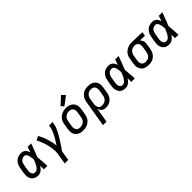

<svg xmlns="http://www.w3.org/2000/svg" viewBox="236 -2154 3727 3727"><g transform="rotate(-45 2100.0 -290.5)"><path d="M221 8Q191 8 162 1.5Q133 -5 110.5 -21Q88 -37 73 -61.5Q58 -86 51.5 -113.5Q45 -141 45.5 -171Q46 -201 51 -231L70 -341Q74 -367 82 -392Q90 -417 104.5 -440.5Q119 -464 139 -483.5Q159 -503 183.5 -515.5Q208 -528 234 -533Q260 -538 286 -538Q312 -538 336 -529Q360 -520 377.5 -503Q395 -486 406.5 -464Q418 -442 426 -419Q435 -446 444.5 -474Q454 -502 463 -530H560Q534 -462 508.5 -393Q483 -324 455 -257Q461 -193 465 -128.5Q469 -64 474 0H378Q377 -25 377 -50Q377 -75 377 -100Q363 -79 347 -59.5Q331 -40 311 -24.5Q291 -9 267.5 -0.5Q244 8 221 8ZM221 -76Q242 -76 261 -87.5Q280 -99 294.5 -116Q309 -133 320 -152Q331 -171 340.5 -190.5Q350 -210 358.5 -230Q367 -250 374 -270Q373 -289 371.5 -308Q370 -327 366.5 -345.5Q363 -364 358.5 -382.5Q354 -401 345 -416.5Q336 -432 320.5 -443Q305 -454 286 -454Q263 -454 240 -444Q217 -434 201 -415Q185 -396 176.5 -373Q168 -350 164 -327L146 -217Q143 -201 142 -185Q141 -169 142.5 -153.5Q144 -138 149.5 -123.5Q155 -109 165 -98Q175 -87 190 -81.5Q205 -76 221 -76Z M744 205 780 -14Q788 -57 786 -100Q784 -143 778 -185Q772 -227 762 -267.5Q752 -308 738.5 -347Q725 -386 709 -423.5Q693 -461 673 -497L757 -538Q781 -494 801 -447.5Q821 -401 836.5 -352.5Q852 -304 863 -254Q874 -204 878 -152Q895 -177 911.5 -203.5Q928 -230 943.5 -256.5Q959 -283 974 -309.5Q989 -336 1001.5 -364Q1014 -392 1025 -420Q1036 -448 1041 -477L1049 -530H1146L1137 -477Q1132 -445 1120 -413.5Q1108 -382 1093.5 -351Q1079 -320 1062 -290Q1045 -260 1027.5 -230.5Q1010 -201 991.5 -172Q973 -143 954 -114Q935 -85 915 -56.5Q895 -28 875 0L841 205Z M1454 8Q1422 8 1391.5 2Q1361 -4 1335.5 -18.5Q1310 -33 1291.5 -56Q1273 -79 1263.5 -108Q1254 -137 1254 -168.5Q1254 -200 1259 -231L1278 -341Q1282 -369 1292 -396Q1302 -423 1319.5 -447Q1337 -471 1360.5 -489Q1384 -507 1411 -518.5Q1438 -530 1466 -535.5Q1494 -541 1522 -541Q1554 -541 1584 -533.5Q1614 -526 1639.5 -511.5Q1665 -497 1684 -474Q1703 -451 1712 -422.5Q1721 -394 1721 -362Q1721 -330 1716 -299L1698 -189Q1693 -161 1683 -134Q1673 -107 1656 -83.5Q1639 -60 1615 -41.5Q1591 -23 1564 -11.5Q1537 0 1509 4Q1481 8 1454 8ZM1455 -76Q1473 -76 1490 -79Q1507 -82 1523.5 -89.5Q1540 -97 1554.5 -109.5Q1569 -122 1579 -137Q1589 -152 1594.5 -169Q1600 -186 1603 -203L1621 -313Q1624 -331 1624.5 -349Q1625 -367 1621 -383.5Q1617 -400 1608 -414.5Q1599 -429 1584.5 -438Q1570 -447 1553 -450.5Q1536 -454 1518 -454Q1500 -454 1483 -451Q1466 -448 1450 -440Q1434 -432 1420 -420Q1406 -408 1396 -393Q1386 -378 1380.5 -361Q1375 -344 1372 -327L1354 -217Q1351 -200 1350.5 -182Q1350 -164 1354 -147.5Q1358 -131 1367 -116.5Q1376 -102 1389.5 -92.5Q1403 -83 1420.5 -79.5Q1438 -76 1455 -76ZM1524 -583 1473 -637 1634 -786 1701 -714Z M1795 205 1886 -341Q1890 -368 1899.5 -394.5Q1909 -421 1925.5 -445Q1942 -469 1965 -488Q1988 -507 2014 -518.5Q2040 -530 2067.5 -534Q2095 -538 2122 -538Q2154 -538 2184.5 -532Q2215 -526 2240.5 -511.5Q2266 -497 2284.5 -473.5Q2303 -450 2312 -421.5Q2321 -393 2321 -361.5Q2321 -330 2316 -299L2298 -189Q2293 -163 2285 -138Q2277 -113 2262.5 -89.5Q2248 -66 2228 -47Q2208 -28 2183.5 -15.5Q2159 -3 2133.5 2.5Q2108 8 2081 8Q2056 8 2031.5 1.5Q2007 -5 1989 -20Q1971 -35 1959.5 -56Q1948 -77 1943 -101L1892 205ZM2057 -76Q2074 -76 2091 -79Q2108 -82 2124.5 -90Q2141 -98 2155 -110Q2169 -122 2179 -137Q2189 -152 2194.5 -169Q2200 -186 2203 -203L2221 -313Q2224 -330 2224.5 -348Q2225 -366 2221 -382.5Q2217 -399 2208.5 -413Q2200 -427 2186 -436.5Q2172 -446 2155 -450Q2138 -454 2121 -454Q2104 -454 2087 -451Q2070 -448 2054.5 -440Q2039 -432 2025.5 -419.5Q2012 -407 2002.5 -392Q1993 -377 1988 -360.5Q1983 -344 1980 -327L1964 -228Q1961 -210 1960 -191.5Q1959 -173 1961.5 -156Q1964 -139 1971.5 -123.5Q1979 -108 1991.5 -96.5Q2004 -85 2021.5 -80.5Q2039 -76 2057 -76Z M2621 8Q2591 8 2562 1.5Q2533 -5 2510.5 -21Q2488 -37 2473 -61.5Q2458 -86 2451.5 -113.5Q2445 -141 2445.5 -171Q2446 -201 2451 -231L2470 -341Q2474 -367 2482 -392Q2490 -417 2504.5 -440.5Q2519 -464 2539 -483.5Q2559 -503 2583.5 -515.5Q2608 -528 2634 -533Q2660 -538 2686 -538Q2712 -538 2736 -529Q2760 -520 2777.5 -503Q2795 -486 2806.5 -464Q2818 -442 2826 -419Q2835 -446 2844.5 -474Q2854 -502 2863 -530H2960Q2934 -462 2908.5 -393Q2883 -324 2855 -257Q2861 -193 2865 -128.5Q2869 -64 2874 0H2778Q2777 -25 2777 -50Q2777 -75 2777 -100Q2763 -79 2747 -59.5Q2731 -40 2711 -24.5Q2691 -9 2667.5 -0.5Q2644 8 2621 8ZM2621 -76Q2642 -76 2661 -87.5Q2680 -99 2694.5 -116Q2709 -133 2720 -152Q2731 -171 2740.5 -190.5Q2750 -210 2758.5 -230Q2767 -250 2774 -270Q2773 -289 2771.5 -308Q2770 -327 2766.5 -345.5Q2763 -364 2758.5 -382.5Q2754 -401 2745 -416.5Q2736 -432 2720.5 -443Q2705 -454 2686 -454Q2663 -454 2640 -444Q2617 -434 2601 -415Q2585 -396 2576.5 -373Q2568 -350 2564 -327L2546 -217Q2543 -201 2542 -185Q2541 -169 2542.5 -153.5Q2544 -138 2549.5 -123.5Q2555 -109 2565 -98Q2575 -87 2590 -81.5Q2605 -76 2621 -76Z M3253 8Q3222 8 3191.5 2Q3161 -4 3135 -18.5Q3109 -33 3090.5 -56.5Q3072 -80 3063 -108.5Q3054 -137 3054 -168.5Q3054 -200 3059 -231L3078 -341Q3082 -368 3092 -394.5Q3102 -421 3119 -444Q3136 -467 3159 -485Q3182 -503 3208.5 -514.5Q3235 -526 3262 -532Q3289 -538 3316 -538Q3320 -538 3324.5 -538Q3329 -538 3333 -538L3613 -530L3599 -446L3464 -450Q3479 -437 3490 -420Q3501 -403 3506.5 -383.5Q3512 -364 3511.5 -342Q3511 -320 3508 -299L3490 -189Q3485 -162 3475.5 -135.5Q3466 -109 3449.5 -85Q3433 -61 3410.5 -42Q3388 -23 3361.5 -11.5Q3335 0 3307.5 4Q3280 8 3253 8ZM3254 -76Q3271 -76 3288 -79Q3305 -82 3321 -90Q3337 -98 3350 -110.5Q3363 -123 3372.5 -138Q3382 -153 3387 -169.5Q3392 -186 3395 -203L3413 -313Q3418 -337 3417 -362Q3416 -387 3405 -408Q3394 -429 3373.5 -440.5Q3353 -452 3328 -454H3319Q3317 -454 3314.5 -454Q3312 -454 3310 -454Q3294 -454 3277.5 -450Q3261 -446 3245.5 -438Q3230 -430 3217 -417.5Q3204 -405 3194.5 -390.5Q3185 -376 3180 -360Q3175 -344 3172 -327L3154 -217Q3151 -200 3150.5 -182Q3150 -164 3154 -147.5Q3158 -131 3167 -117Q3176 -103 3189.5 -93.5Q3203 -84 3220 -80Q3237 -76 3254 -76Z M3821 8Q3791 8 3762 1.5Q3733 -5 3710.5 -21Q3688 -37 3673 -61.5Q3658 -86 3651.5 -113.5Q3645 -141 3645.5 -171Q3646 -201 3651 -231L3670 -341Q3674 -367 3682 -392Q3690 -417 3704.5 -440.5Q3719 -464 3739 -483.5Q3759 -503 3783.5 -515.5Q3808 -528 3834 -533Q3860 -538 3886 -538Q3912 -538 3936 -529Q3960 -520 3977.5 -503Q3995 -486 4006.5 -464Q4018 -442 4026 -419Q4035 -446 4044.5 -474Q4054 -502 4063 -530H4160Q4134 -462 4108.5 -393Q4083 -324 4055 -257Q4061 -193 4065 -128.5Q4069 -64 4074 0H3978Q3977 -25 3977 -50Q3977 -75 3977 -100Q3963 -79 3947 -59.5Q3931 -40 3911 -24.5Q3891 -9 3867.5 -0.5Q3844 8 3821 8ZM3821 -76Q3842 -76 3861 -87.5Q3880 -99 3894.5 -116Q3909 -133 3920 -152Q3931 -171 3940.5 -190.5Q3950 -210 3958.5 -230Q3967 -250 3974 -270Q3973 -289 3971.5 -308Q3970 -327 3966.5 -345.5Q3963 -364 3958.5 -382.5Q3954 -401 3945 -416.5Q3936 -432 3920.5 -443Q3905 -454 3886 -454Q3863 -454 3840 -444Q3817 -434 3801 -415Q3785 -396 3776.5 -373Q3768 -350 3764 -327L3746 -217Q3743 -201 3742 -185Q3741 -169 3742.5 -153.5Q3744 -138 3749.5 -123.5Q3755 -109 3765 -98Q3775 -87 3790 -81.5Q3805 -76 3821 -76Z"/></g></svg>

Font: Iosevka Curly MdExObl
Style: Regular
Weight: 500
Width: 7
Italic angle: -9°
Monospace: yes
Designer: Belleve Invis
Foundry: Belleve Invis
Version: Version 11.1.0; ttfautohint (v1.8.3)